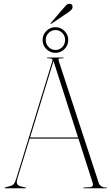

<svg xmlns="http://www.w3.org/2000/svg" viewBox="-20 -1008 592 1028"><path d="M119.5 -2Q119.5 0 117.5 0H6.5Q4.5 0 4.5 -2Q4.5 -4 6.5 -4L38.5 -13Q47 -15.5 53.5 -22.2Q60 -29 67.5 -53L260.5 -682Q263 -688 258.2 -692Q253.5 -696 235.5 -696Q231.5 -696 231.5 -698Q231.5 -700 234.5 -700H318.5Q320.5 -700 320.5 -698Q320.5 -696 317.5 -696Q297.5 -696 294.5 -693.2Q291.5 -690.5 294.5 -682L508.5 -29Q517 -4 549.5 -4Q551.5 -4 551.5 -2Q551.5 0 549.5 0H428.5Q426.5 0 426.5 -2Q426.5 -4 429.5 -4L463.5 -6Q472.5 -7 476 -13.5Q479.5 -20 476.5 -28L400 -266H139L73.5 -53Q67 -32 72 -22.8Q77 -13.5 91.5 -10L116.5 -4Q119.5 -4 119.5 -2ZM141 -272H398L266.5 -681ZM316 -959.5Q328 -974 335 -980.8Q342 -987.5 352 -987.5Q368.5 -987.5 368.5 -971.5Q368.5 -961.5 361.2 -954.5Q354 -947.5 340 -938L256 -881.5Q252.5 -879 251 -880.5Q249.5 -882.5 252.5 -885.5ZM277 -725Q248.5 -725 228.2 -745.2Q208 -765.5 208 -794Q208 -822 228.2 -842.2Q248.5 -862.5 277 -862.5Q305 -862.5 325.2 -842.2Q345.5 -822 345.5 -794Q345.5 -765.5 325.2 -745.2Q305 -725 277 -725ZM277 -847Q255.5 -847 240.2 -831.5Q225 -816 225 -794Q225 -772 240.2 -756.2Q255.5 -740.5 277 -740.5Q299 -740.5 313.8 -756.2Q328.5 -772 328.5 -794Q328.5 -816 313.8 -831.5Q299 -847 277 -847Z"/></svg>

Font: Fraunces 144pt Thin
Style: Regular
Weight: 100
Version: Version 1.000;[f99f86859]